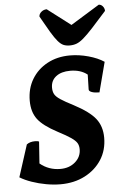

<svg xmlns="http://www.w3.org/2000/svg" viewBox="-61 -949 653 1004"><g transform="rotate(-5 266.0 -447.0)"><path d="M216 12Q180 12 141 5Q102 -2 66 -14.5Q30 -27 4 -43L58 -211Q75 -224 102 -224Q118 -224 123 -220L115 -106Q161 -68 222 -68Q269 -68 300 -95Q331 -122 331 -162Q331 -181 323 -194.5Q315 -208 292.5 -223.5Q270 -239 224 -263Q150 -302 121.5 -340Q93 -378 93 -437Q93 -501 122.5 -550Q152 -599 204 -627Q256 -655 323 -655Q370 -655 419 -641.5Q468 -628 501 -606L460 -449Q435 -449 420 -454.5Q405 -460 405 -469L407 -547Q372 -575 317 -575Q270 -575 242.5 -553.5Q215 -532 215 -495Q215 -475 222.5 -461Q230 -447 252.5 -432Q275 -417 320 -394Q400 -352 432 -311.5Q464 -271 464 -211Q464 -146 432 -96Q400 -46 344 -17Q288 12 216 12ZM327 -707Q308 -707 294 -713Q280 -719 265 -736.5Q250 -754 230.5 -786.5Q211 -819 182 -871Q182 -885 194.5 -895.5Q207 -906 223 -906L345 -813L496 -906Q508 -906 517 -895.5Q526 -885 526 -871Q480 -819 450 -786.5Q420 -754 399.5 -736.5Q379 -719 362.5 -713Q346 -707 327 -707Z"/></g></svg>

Font: Petrona ExtraBold
Style: Italic
Weight: 800
Italic angle: -9°
Designer: Ringo R. Seeber
Foundry: Ringo R. Seeber
Version: Version 2.001; ttfautohint (v1.8.3)